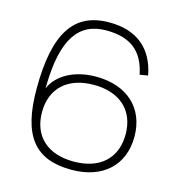

<svg xmlns="http://www.w3.org/2000/svg" viewBox="-110 -833 887 946"><g transform="rotate(15 333.5 -360.0)"><path d="M338.5 15C497.5 15 597 -76 597 -222.5C597 -369 496.5 -460 338.5 -460C230.5 -460 143 -413.5 112 -339.5L112.5 -361C118 -589 185.5 -693 328.5 -693C452 -693 519 -640 542.5 -524.5L584 -531.5C559 -664.5 472 -735 333 -735C151 -735 70 -609 70 -326C70 -87.5 151 15 338.5 15ZM338.5 -27C205 -27 125.5 -100 125.5 -222.5C125.5 -344.5 205.5 -418 338.5 -418C471.5 -418 552 -344.5 552 -222.5C552 -100 472 -27 338.5 -27Z"/></g></svg>

Font: Vela Sans ExtLt
Style: Regular
Weight: 200
Designer: Principal design: Mikhail Sharanda - project Manrope.
Design modification: Ravid Balaliev
Foundry: Mikhail Sharanda
Version: Version 1.001